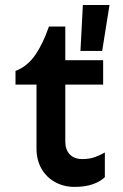

<svg xmlns="http://www.w3.org/2000/svg" viewBox="-20 -733 492 768"><path d="M278.3 14.6Q235.4 14.6 200.7 -4.4Q166 -23.4 146 -58.1Q126 -92.8 126 -139.6V-394.5H42V-449.2Q89.8 -467.8 121.1 -513.2Q152.3 -558.6 175.8 -627H241.2V-492.2H392.6V-394.5H241.2V-167Q241.2 -133.8 259.3 -115.2Q277.3 -96.7 309.6 -96.7Q338.9 -96.7 360.8 -105Q382.8 -113.3 399.4 -123V-24.4Q381.8 -6.8 351.1 3.9Q320.3 14.6 278.3 14.6ZM301.8 -529.3 311.5 -712.9H418L388.7 -529.3Z"/></svg>

Font: Sen SemiBold
Style: Regular
Weight: 600
Designer: Kosal Sen, Philatype
Foundry: Philatype
Version: Version 2.000;gftools[0.9.31]